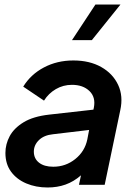

<svg xmlns="http://www.w3.org/2000/svg" viewBox="-20 -819 579 851"><path d="M191 12Q139 12 96.5 -6Q54 -24 29 -58Q4 -92 4 -141Q4 -180 23 -215.5Q42 -251 84.5 -277Q127 -303 198 -311L394 -333L396 -342Q405 -388 376.5 -415.5Q348 -443 299 -443Q260 -443 227.5 -424Q195 -405 175 -373L83 -435Q116 -489 174.5 -520Q233 -551 305 -551Q377 -551 428.5 -522Q480 -493 503.5 -443Q527 -393 513 -330L444 0H330L339 -42Q307 -14 270.5 -1Q234 12 191 12ZM130 -147Q130 -116 153 -98Q176 -80 216 -80Q271 -80 313.5 -114Q356 -148 367 -201L375 -243L215 -224Q175 -220 152.5 -198Q130 -176 130 -147ZM299 -641 403 -799H514L387 -641Z"/></svg>

Font: Plus Jakarta Display Medium
Style: Italic
Weight: 500
Italic angle: -12°
Designer: Gumpita Rahayu
Foundry: Tokotype Studio
Version: Version 1.000